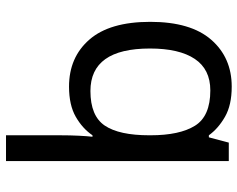

<svg xmlns="http://www.w3.org/2000/svg" viewBox="-98 -702 810 655"><g transform="rotate(-90 307.5 -375.0)"><path d="M173 -575Q173 -541 171.5 -511.5Q170 -482 168 -465H173Q196 -499 236 -522Q276 -545 339 -545Q439 -545 499.5 -475.5Q560 -406 560 -268Q560 -130 499 -60Q438 10 339 10Q276 10 236 -13Q196 -36 173 -68H166L148 0H85V-760H173ZM324 -472Q239 -472 206 -423Q173 -374 173 -271V-267Q173 -168 205.5 -115.5Q238 -63 326 -63Q398 -63 433.5 -116Q469 -169 469 -269Q469 -472 324 -472Z"/></g></svg>

Font: Noto Sans Medefaidrin
Style: Regular
Weight: 400
Designer: Dalton Maag Ltd
Foundry: Dalton Maag Ltd
Version: Version 1.002; ttfautohint (v1.8.4.7-5d5b)